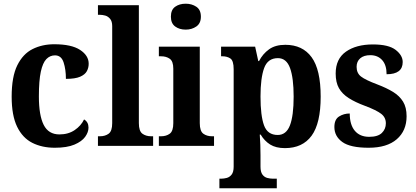

<svg xmlns="http://www.w3.org/2000/svg" viewBox="-20 -788 2245 1037"><path d="M276 10Q207 10 154.5 -16.5Q102 -43 72.5 -103.5Q43 -164 43 -266Q43 -374 73.5 -435.5Q104 -497 156 -523Q208 -549 273 -549Q366 -549 412.5 -518.5Q459 -488 459 -444Q459 -422 449 -403.5Q439 -385 412.5 -373.5Q386 -362 336 -362Q336 -413 323.5 -451Q311 -489 277 -489Q250 -489 230.5 -469Q211 -449 200.5 -401Q190 -353 190 -267Q190 -165 216 -113.5Q242 -62 301 -62Q349 -62 383.5 -85.5Q418 -109 434 -143Q458 -129 458 -99Q458 -74 440 -49Q422 -24 382 -7Q342 10 276 10Z M509 0V-52H520Q548 -52 567 -66Q586 -80 586 -123V-647Q586 -673 574.5 -686.5Q563 -700 548 -704Q533 -708 520 -708H509V-760H730V-123Q730 -80 749 -66Q768 -52 796 -52H807V0Z M983 -628Q949 -628 926 -645Q903 -662 903 -698Q903 -735 926 -751.5Q949 -768 983 -768Q1016 -768 1040.5 -751.5Q1065 -735 1065 -698Q1065 -662 1040.5 -645Q1016 -628 983 -628ZM838 0V-52H850Q878 -52 897 -66Q916 -80 916 -123V-417Q916 -457 897 -470.5Q878 -484 850 -484H838V-536H1059V-123Q1059 -80 1078 -66Q1097 -52 1125 -52H1136V0Z M1165 229V177H1176Q1189 177 1204.5 173Q1220 169 1231 155Q1242 141 1242 112V-414Q1242 -460 1224.5 -472Q1207 -484 1181 -484H1174V-536H1358L1375 -458H1379Q1399 -497 1433 -521.5Q1467 -546 1521 -546Q1614 -546 1663 -479Q1712 -412 1712 -266Q1712 -122 1663 -55Q1614 12 1519 12Q1470 12 1439 -7.5Q1408 -27 1388 -61H1383Q1385 -35 1386 -6Q1387 23 1387 51V112Q1387 141 1397.5 155Q1408 169 1423.5 173Q1439 177 1452 177H1475V229ZM1480 -59Q1526 -59 1546 -111Q1566 -163 1566 -266Q1566 -367 1546.5 -420.5Q1527 -474 1481 -474Q1426 -474 1406.5 -420Q1387 -366 1387 -267Q1387 -163 1406 -111Q1425 -59 1480 -59Z M1971 10Q1872 10 1829 -21Q1786 -52 1786 -102Q1786 -143 1811.5 -159Q1837 -175 1869 -175Q1869 -114 1896.5 -81.5Q1924 -49 1974 -49Q2021 -49 2042.5 -70Q2064 -91 2064 -122Q2064 -154 2038.5 -173.5Q2013 -193 1952 -216Q1898 -236 1863 -258.5Q1828 -281 1810.5 -312Q1793 -343 1793 -391Q1793 -470 1848.5 -509Q1904 -548 1994 -548Q2079 -548 2117 -518.5Q2155 -489 2155 -453Q2155 -387 2068 -387Q2068 -437 2044 -463.5Q2020 -490 1980 -490Q1945 -490 1925.5 -473Q1906 -456 1906 -427Q1906 -393 1930 -374.5Q1954 -356 2018 -332Q2068 -313 2103 -291.5Q2138 -270 2157 -239Q2176 -208 2176 -160Q2176 -82 2123 -36Q2070 10 1971 10Z"/></svg>

Font: Noto Serif Khmer SemiCondensed
Style: Bold
Weight: 700
Width: 4
Designer: Danh Hong and the Monotype Design Team
Foundry: Monotype Imaging Inc.
Version: Version 2.004; ttfautohint (v1.8.4.7-5d5b)